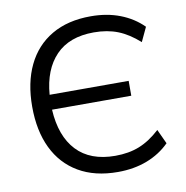

<svg xmlns="http://www.w3.org/2000/svg" viewBox="-81 -792 851 878"><g transform="rotate(-10 345.0 -352.5)"><path d="M397 9Q290 9 215 -35Q140 -79 101 -160Q62 -241 62 -353Q62 -464 101 -545Q140 -626 215 -670Q290 -714 397 -714Q472 -714 533 -690.5Q594 -667 638 -623L607 -557Q559 -600 510 -619.5Q461 -639 398 -639Q284 -639 221.5 -574Q159 -509 150 -393H517V-324H149Q156 -200 219 -133Q282 -66 398 -66Q461 -66 510 -85.5Q559 -105 607 -149L638 -82Q594 -38 533 -14.5Q472 9 397 9Z"/></g></svg>

Font: Winston
Style: Regular
Weight: 400
Designer: Original fonts by Vernon Adams / Changes by Cristiano Sobral
Foundry: Original fonts by Vernon Adams / Changes by Cristiano Sobral
Version: Version 2.503;July 17, 2020;FontCreator 13.0.0.2655 64-bit